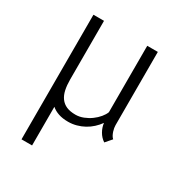

<svg xmlns="http://www.w3.org/2000/svg" viewBox="-170 -642 910 967"><g transform="rotate(30 284.5 -158.5)"><path d="M412.1 -75.7Q398.9 -57.1 381.6 -41.3Q364.3 -25.4 343.8 -14.2Q323.2 -2.9 300 3.4Q276.9 9.8 252.4 9.8Q219.7 9.8 196 1.7Q172.4 -6.3 155.3 -21V203.6H93.8V-521H155.3V-180.2Q155.3 -146.5 160.9 -120.4Q166.5 -94.2 179.7 -76.2Q192.9 -58.1 214.1 -48.8Q235.4 -39.6 266.6 -39.6Q289.6 -39.6 312.3 -48.6Q335 -57.6 354 -71.5Q373 -85.4 387 -102.3Q400.9 -119.1 406.7 -134.8V-521H468.3V-94.7Q468.3 -87.9 469.7 -79.1Q471.2 -70.3 474.1 -61Q477.1 -51.8 481.7 -42.7Q486.3 -33.7 493.7 -27.3L462.4 8.8Q440.9 -5.4 428 -28.1Q415 -50.8 412.1 -75.7Z"/></g></svg>

Font: Ufes Sans Light
Style: Regular
Weight: 200
Designer: Ricardo Esteves & Thais Bronze
Foundry: ProDesignUfes - Ricardo Esteves, Thais Bronze (This is a derivative work, based on Roboto family, by Christian Robertson
Version: Version 2.0